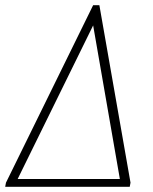

<svg xmlns="http://www.w3.org/2000/svg" viewBox="-32 -720 588 740"><path d="M-9 -16 327 -700H351L471 -16L468 0H-12ZM430 -30 327 -622 36 -30Z"/></svg>

Font: Thasadith
Style: Italic
Weight: 400
Italic angle: -9°
Designer: Cadson Demak Co.,Ltd.
Foundry: Cadson Demak Co.,Ltd.
Version: Version 1.000; ttfautohint (v1.6)